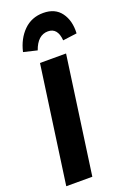

<svg xmlns="http://www.w3.org/2000/svg" viewBox="-177 -1007 717 1066"><g transform="rotate(-20 181.5 -474.0)"><path d="M270 -693 173 0H19L116 -693ZM48 -782Q65 -856 111.5 -902Q158 -948 227 -948Q297 -948 332 -900Q367 -852 363 -778L280 -767Q274 -843 217 -843Q156 -843 128 -763Z"/></g></svg>

Font: Fira Sans Condensed
Style: Bold Italic
Weight: 700
Width: 3
Italic angle: -8°
Designer: Carrois Corporate & Edenspiekermann AG
Foundry: Carrois Corporate GbR & Edenspiekermann AG
Version: Version 4.203